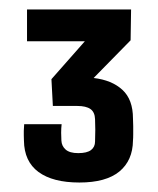

<svg xmlns="http://www.w3.org/2000/svg" viewBox="-20 -820 334 405"><path d="M147.5 -435Q91.5 -435 61.2 -457.2Q31 -479.5 30.5 -523.5Q30.5 -530 30.2 -534.5Q30 -539 30.2 -544.2Q30.5 -549.5 31 -558H110Q109 -549.5 109 -540Q109 -530.5 109.5 -523.5Q110 -512 118.5 -504.5Q127 -497 145 -497Q163.5 -497 172 -503.5Q180.5 -510 180.5 -521.5Q181 -536 181 -546.2Q181 -556.5 180.5 -568.5Q180 -583.5 170.8 -590Q161.5 -596.5 143 -596.5H91.5L88.5 -653L159 -733H37V-800H256.5L255.5 -735L177.5 -655.5Q216 -651 238.2 -630.5Q260.5 -610 260.5 -570Q261 -563.5 261 -554.2Q261 -545 261 -536.8Q261 -528.5 260.5 -523.5Q260 -481.5 231.8 -458.2Q203.5 -435 147.5 -435Z"/></svg>

Font: Big Shoulders Medium
Style: Regular
Weight: 500
Designer: Patric King
Foundry: XO Type Co
Version: Version 2.002